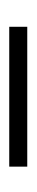

<svg xmlns="http://www.w3.org/2000/svg" viewBox="144 -424 78 405"><g transform="rotate(90 182.5 -221.0)"><path d="M36 -202V-240H331V-202Z"/></g></svg>

Font: Ysabeau Office ExtraLight
Style: Italic
Weight: 250
Italic angle: -12°
Designer: Christian Thalmann (Catharsis Fonts)
Version: Version 2.001;gftools[0.9.30]; featfreeze: tnum,lnum,ss02